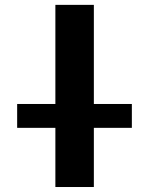

<svg xmlns="http://www.w3.org/2000/svg" viewBox="-20 -750 598 770"><path d="M48.8 -237.3V-333H202.1V-730.5H356.4V-333H508.8V-237.3H356.4V0H202.1V-237.3Z"/></svg>

Font: Mgen+ 1c bold
Style: Bold
Weight: 700
Designer: [Source Han Sans]
Ryoko NISHIZUKA  (kana & ideographs); Paul D. Hunt (Latin, Greek & Cyrillic); Wenlong ZHANG  (bopomofo
Version: Version 1.059.20150602